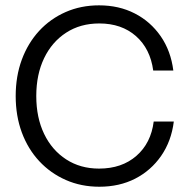

<svg xmlns="http://www.w3.org/2000/svg" viewBox="-20 -693 711 722"><path d="M127 -576.6C99.1 -546.2 77.4 -510.2 62 -468.7C46.7 -427.2 39 -381.6 39 -331.8C39 -282 46.7 -236.5 62 -195C77.4 -153.5 99.2 -117.5 127.5 -87.1C155.8 -56.7 189.1 -33.1 227.5 -16.2C265.9 0.7 307.9 9.2 353.4 9.2C403.8 9.2 448.8 -0.9 488.4 -21.2C528.1 -41.6 560.6 -70.2 586.1 -107C611.6 -143.8 627.5 -186.9 633.6 -236H558C551.2 -182 529.6 -138.9 493 -107C456.4 -75 409.6 -59 352.4 -59C305.7 -59 264.5 -70.5 228.9 -93.6C193.3 -116.6 165.6 -148.6 145.9 -189.5C126.3 -230.3 116.4 -277.7 116.4 -331.9C116.4 -386.1 126.3 -433.5 145.9 -474.3C165.6 -515.2 193.3 -547.2 228.9 -570.2C264.5 -593.3 306 -604.8 353.4 -604.8C409.3 -604.8 455.2 -588.9 491.2 -557.3C527.1 -525.6 548.8 -482.4 556.2 -427.7H631.8C625.6 -476.9 609.8 -519.9 584.3 -556.8C558.7 -593.6 526.2 -622.3 486.6 -642.5C446.9 -662.9 402.2 -672.9 352.4 -672.9C307 -672.9 265 -664.5 226.6 -647.6C188.2 -630.7 155 -607 127 -576.6Z"/></svg>

Font: Diatome Awesome Regular
Style: Regular
Weight: 400
Designer: 15.100.17
Foundry: 15.100.17
Version: Version 1.008;Fontself Maker 3.5.8